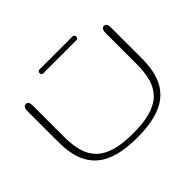

<svg xmlns="http://www.w3.org/2000/svg" viewBox="-142 -825 1036 1036"><g transform="rotate(-45 375.5 -307.0)"><path d="M375.5 -22Q455.1 -22 508.5 -37.4Q562 -52.7 594 -84Q626 -115.2 639.4 -162.4Q652.8 -209.5 652.8 -273.4V-509.8Q652.8 -522.5 656.7 -533.2Q660.6 -543.9 672.9 -543.9Q680.2 -543.9 684.3 -541Q688.5 -538.1 690.7 -533.2Q692.9 -528.3 693.6 -522.2Q694.3 -516.1 694.3 -509.8V-273.4Q694.3 -197.3 674.6 -143.3Q654.8 -89.4 614.7 -55.2Q574.7 -21 514.9 -5.4Q455.1 10.3 375.5 10.3Q295.4 10.3 235.8 -5.4Q176.3 -21 136.2 -55.2Q96.2 -89.4 76.4 -143.3Q56.6 -197.3 56.6 -273.4V-509.8Q56.6 -516.1 57.4 -522.2Q58.1 -528.3 60.5 -533.2Q63 -538.1 67.1 -541Q71.3 -543.9 78.6 -543.9Q90.8 -543.9 94.5 -533.2Q98.1 -522.5 98.1 -509.8V-273.4Q98.1 -209.5 111.6 -162.4Q125 -115.2 157 -84Q189 -52.7 242.2 -37.4Q295.4 -22 375.5 -22ZM513.7 -623.5Q519.5 -623.5 523.4 -619.1Q527.3 -614.7 527.3 -608.9Q527.3 -603 523.4 -598.6Q519.5 -594.2 513.7 -594.2H261.2Q255.4 -594.2 251.5 -598.6Q247.6 -603 247.6 -608.9Q247.6 -614.7 251.5 -619.1Q255.4 -623.5 261.2 -623.5Z"/></g></svg>

Font: Gruppo
Style: Regular
Weight: 400
Foundry: Vernon Adams
Version: Version 1.000